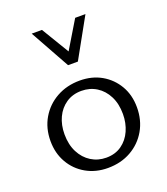

<svg xmlns="http://www.w3.org/2000/svg" viewBox="-132 -799 784 901"><g transform="rotate(-20 259.5 -348.5)"><path d="M253 8.5Q192.2 8.5 144.4 -18.9Q96.6 -46.2 69.3 -93.8Q41.9 -141.5 41.9 -202.1Q41.9 -266.5 71.4 -316.2Q100.8 -365.9 151.9 -394.3Q203 -422.6 267.5 -422.6Q328.3 -422.6 375.5 -395.6Q422.7 -368.5 450.1 -321.4Q477.5 -274.3 477.5 -213.1Q477.5 -149.3 448.6 -99Q419.6 -48.8 369 -20.2Q318.5 8.5 253 8.5ZM262.3 -39.7Q307.3 -39.7 339.3 -62.5Q371.3 -85.2 388.1 -123.1Q404.9 -161 404.9 -206Q404.9 -257.6 385.5 -295.4Q366.2 -333.2 333.2 -353.8Q300.2 -374.5 258.2 -374.5Q214.2 -374.5 181.7 -352.5Q149.2 -330.5 131.9 -293.4Q114.5 -256.3 114.5 -209.7Q114.5 -158.1 134.1 -119.8Q153.7 -81.5 187.3 -60.6Q220.8 -39.7 262.3 -39.7ZM241.2 -509.1 254 -549.5 348.6 -706.5H399.9L290.2 -509.1ZM241.2 -509.1 131.5 -706.5H182.7L277.9 -548.5L290.2 -509.1Z"/></g></svg>

Font: Ysabeau
Style: Bold
Weight: 700
Designer: Christian Thalmann (Catharsis Fonts)
Version: Version 2.000;gftools[0.9.27.dev2+g8671c4b]